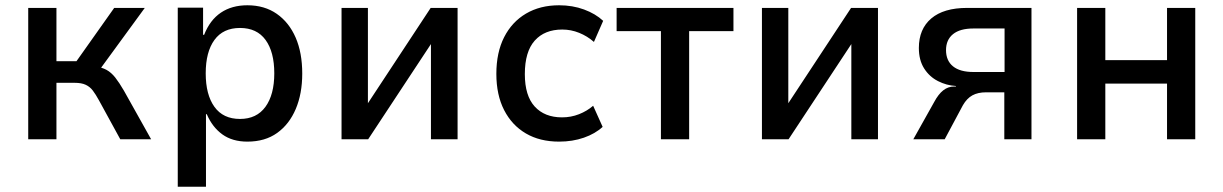

<svg xmlns="http://www.w3.org/2000/svg" viewBox="-20 -528 4638 728"><path d="M87 0V-498H194V-296H270L413 -498H529L350 -253L337 -277Q366 -273 384 -263Q402 -253 417 -234Q432 -215 450 -184L553 0H436L355 -148Q343 -170 332 -184.5Q321 -199 305 -206.5Q289 -214 263 -214H194V0Z M654 180V-499H750V-396H754Q776 -452 817.5 -480Q859 -508 918 -508Q983 -508 1029.5 -475.5Q1076 -443 1101 -385.5Q1126 -328 1126 -249Q1126 -173 1101.5 -115Q1077 -57 1031 -24Q985 9 918 9Q861 9 823 -18.5Q785 -46 764 -95H761V180ZM890 -77Q953 -77 986.5 -123Q1020 -169 1020 -250Q1020 -331 987 -376.5Q954 -422 890 -422Q826 -422 793 -376.5Q760 -331 760 -250Q760 -169 793 -123Q826 -77 890 -77Z M1275 0V-498H1375V-129H1370L1613 -498H1715V0H1614V-370H1620L1376 0Z M2100 9Q2027 9 1974 -22Q1921 -53 1891.5 -110.5Q1862 -168 1862 -248Q1862 -329 1891.5 -387Q1921 -445 1974.5 -476.5Q2028 -508 2100 -508Q2151 -508 2194.5 -492Q2238 -476 2267 -449L2232 -369Q2207 -391 2176 -403.5Q2145 -416 2112 -416Q2045 -416 2007.5 -374Q1970 -332 1970 -247Q1970 -165 2007.5 -124Q2045 -83 2111 -83Q2145 -83 2175.5 -95Q2206 -107 2229 -127L2265 -47Q2237 -21 2194 -6Q2151 9 2100 9Z M2486 0V-410H2318V-498H2761V-410H2593V0Z M2869 0V-498H2969V-129H2964L3207 -498H3309V0H3208V-370H3214L2970 0Z M3443 0 3522 -141Q3538 -171 3556.5 -185.5Q3575 -200 3598 -200H3605L3604 -202Q3569 -204 3536.5 -220.5Q3504 -237 3484 -268.5Q3464 -300 3464 -346Q3464 -418 3511 -458Q3558 -498 3647 -498H3891V0H3788V-178H3719Q3688 -178 3667 -166.5Q3646 -155 3631 -129L3562 0ZM3671 -255H3789V-420H3671Q3620 -420 3593.5 -398.5Q3567 -377 3567 -338Q3567 -298 3593.5 -276.5Q3620 -255 3671 -255Z M4064 0V-498H4171V-300H4405V-498H4512V0H4405V-211H4171V0Z"/></svg>

Font: Nunito Sans 7pt SemiCondensed SemiBold
Style: Regular
Weight: 600
Width: 4
Designer: Vernon Adams
Foundry: Vernon Adams
Version: Version 3.101;gftools[0.9.27]